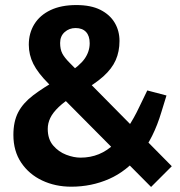

<svg xmlns="http://www.w3.org/2000/svg" viewBox="-20 -730 712 760"><path d="M578 10 173 -398Q130 -441 112 -477Q94 -513 94 -553Q94 -599 116 -634.5Q138 -670 180 -690Q222 -710 282 -710Q340 -710 377.5 -691Q415 -672 434 -640Q453 -608 453 -568Q453 -526 438 -492Q423 -458 389 -427.5Q355 -397 299 -366L276 -353Q236 -329 212.5 -306.5Q189 -284 179 -263Q169 -242 169 -220Q169 -179 190.5 -154Q212 -129 242 -117.5Q272 -106 299 -106Q377 -106 433 -161Q489 -216 532 -308L563 -372L639 -352L619 -287Q588 -183 534.5 -117.5Q481 -52 411.5 -21.5Q342 9 262 9Q199 9 147 -15.5Q95 -40 64 -86Q33 -132 33 -196Q33 -249 52 -285.5Q71 -322 111 -352.5Q151 -383 213 -418L242 -435Q295 -469 315 -497.5Q335 -526 335 -559Q335 -588 320.5 -603.5Q306 -619 279 -619Q254 -619 236 -603Q218 -587 218 -560Q218 -535 226.5 -518.5Q235 -502 256 -481L660 -72Z"/></svg>

Font: REM Medium Medium
Style: Regular
Weight: 500
Version: Version 1.005;gftools[0.9.28]